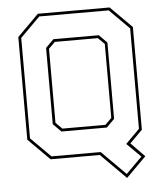

<svg xmlns="http://www.w3.org/2000/svg" viewBox="-56 -749 784 920"><g transform="rotate(-5 336.0 -289.5)"><path d="M518 121 397 0H160.5L57.5 -103V-597L160.5 -700H505.5L608.5 -597V-103L548 -42.5L614 25ZM518 102 595 25 528 -41.5 595 -108.5V-591.5L500 -686.5H166L71 -591.5V-108.5L166 -13.5H402.5ZM229.5 -141.5H436.5L467.5 -172V-528L436.5 -558.5H229.5L199 -528V-172ZM224 -128 185.5 -166.5V-533.5L224 -572H442.5L480.5 -533.5V-166.5L442.5 -128Z"/></g></svg>

Font: Tourney Thin
Style: Regular
Weight: 100
Designer: Tyler Finck
Foundry: Etcetera Type Co
Version: Version 1.015